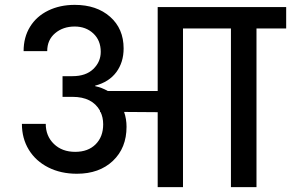

<svg xmlns="http://www.w3.org/2000/svg" viewBox="-20 -769 1196 789"><path d="M1156 -652H1034V0H929V-652H732V0H628V-308L490 -309Q500 -280 500 -248Q500 -161 444 -108Q388 -55 296 -55Q230 -55 178.5 -81Q127 -107 98.5 -153.5Q70 -200 70 -260H168Q168 -210 201.5 -177.5Q235 -145 289 -145Q342 -145 373 -176Q404 -207 404 -258Q404 -287 393 -309H391V-314Q359 -371 278 -371H237V-456H278Q333 -456 363.5 -485.5Q394 -515 394 -556Q394 -603 363.5 -631.5Q333 -660 287 -660Q239 -660 206.5 -632.5Q174 -605 174 -559H77Q77 -616 103.5 -659Q130 -702 178 -725.5Q226 -749 287 -749Q377 -749 432.5 -700Q488 -651 488 -570Q488 -513 458 -472.5Q428 -432 371 -417V-415Q399 -409 423 -395H628V-740H1156Z"/></svg>

Font: A Bank Premium Med
Style: Regular
Weight: 500
Designer: Ninad Kale (Devanagari), Jonny Pinhorn (Latin), Htun Naung (Myanmar)
Foundry: Indian Type Foundry
Version: 4.004